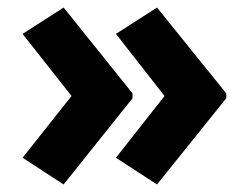

<svg xmlns="http://www.w3.org/2000/svg" viewBox="-20 -487 661 510"><path d="M397 3 288 -68 417 -232 288 -397 397 -467 581 -239V-226ZM149 3 40 -68 170 -232 40 -397 149 -467 332 -239V-226Z"/></svg>

Font: Noto Sans Syriac Western Black
Style: Regular
Weight: 900
Designer: Patrick Giasson and the Monotype Design Team
Foundry: Monotype Imaging Inc.
Version: Version 3.000; ttfautohint (v1.8.4.7-5d5b)